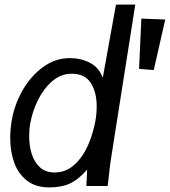

<svg xmlns="http://www.w3.org/2000/svg" viewBox="-20 -810 740 836"><path d="M24.5 -209.5Q24.5 -247.5 31.5 -288Q43 -354.5 78.2 -416.5Q113.5 -478.5 167 -517.8Q220.5 -557 284 -557Q332.5 -557 371.8 -536.5Q411 -516 427.5 -471.5L485 -790H569L463 -117Q459.5 -95.5 455.5 -58Q451.5 -19 448.5 0H356L359.5 -71.5Q321.5 -28 284.5 -11Q247.5 6 194.5 6Q136 6 98 -23.2Q60 -52.5 42.2 -101Q24.5 -149.5 24.5 -209.5ZM395.5 -284Q401 -316 401 -346.5Q401 -409 375.2 -449Q349.5 -489 292 -489Q245 -489 207.2 -456.2Q169.5 -423.5 145.2 -374Q121 -324.5 112 -274Q107 -247.5 107 -217Q107 -174.5 118.5 -138.8Q130 -103 154.5 -81Q179 -59 217 -59Q267.5 -59 304.8 -93.5Q342 -128 364 -179.2Q386 -230.5 395.5 -284ZM585.5 -510 595.5 -729 699.5 -725 649.5 -505Z"/></svg>

Font: JuliaMono
Style: Italic
Weight: 400
Italic angle: -9°
Monospace: yes
Designer: cormullion
Foundry: corm
Version: Version 0.057; ttfautohint (v1.8.4)